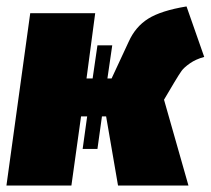

<svg xmlns="http://www.w3.org/2000/svg" viewBox="-28 -577 655 597"><path d="M514 -321 482 -267 558 0H339L302 -215H289L275 -114H229L243 -215H224L194 0H-8L66 -536H268L241 -333H260L275 -436H321L306 -333H319L372 -447Q393 -494 433 -519Q473 -544 552 -557L607 -400Q581 -393 562.5 -380Q544 -367 536.5 -356.5Q529 -346 514 -321Z"/></svg>

Font: Fira Sans Ultra
Style: Italic
Weight: 950
Italic angle: -8°
Designer: Carrois Corporate & Edenspiekermann AG
Foundry: Carrois Corporate GbR & Edenspiekermann AG
Version: Version 4.203;PS 004.203;hotconv 1.0.88;makeotf.lib2.5.64775